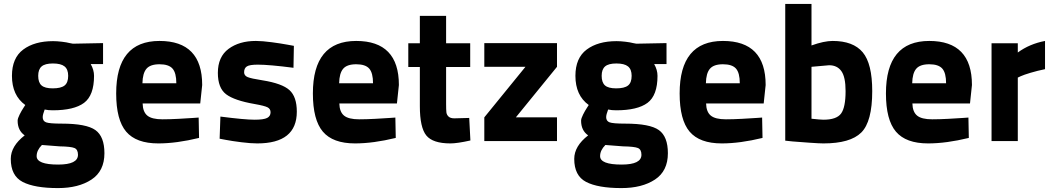

<svg xmlns="http://www.w3.org/2000/svg" viewBox="-20 -720 5374 980"><path d="M276 240Q156 240 95.5 208.5Q35 177 35 91Q35 26 106 -29Q70 -54 70 -104Q70 -115 80 -135Q90 -155 100 -170L109 -184Q41 -233 41 -333Q41 -424 98.5 -467Q156 -510 251 -510Q271 -510 296 -507Q321 -504 336 -500L352 -497L506 -500V-393H443Q460 -363 460 -333Q460 -233 409 -195Q358 -157 249 -157Q226 -157 208 -161Q198 -135 198 -122Q198 -102 215.5 -95.5Q233 -89 295 -89Q421 -89 467 -56Q513 -23 513 62Q513 153 447 196.5Q381 240 276 240ZM284 27 194 20Q167 47 167 77Q167 120 277 120Q378 120 378 70Q378 43 360 35.5Q342 28 284 27ZM249 -269Q291 -269 309.5 -283.5Q328 -298 328 -333Q328 -366 309.5 -381Q291 -396 250 -396Q210 -396 192.5 -381Q175 -366 175 -333Q175 -299 192 -284Q209 -269 249 -269Z M809 -111Q845 -111 891.5 -113.5Q938 -116 966 -118L994 -120L996 -16Q881 12 788 12Q675 12 624 -48Q573 -108 573 -243Q573 -511 794 -511Q1012 -511 1012 -286L1002 -192H708Q709 -149 732 -130Q755 -111 809 -111ZM707 -295H880Q880 -348 860.5 -370Q841 -392 794 -392Q747 -392 727.5 -369Q708 -346 707 -295Z M1480 -486 1478 -374Q1354 -390 1296 -390Q1254 -390 1240 -381Q1226 -372 1226 -351Q1226 -334 1244 -326.5Q1262 -319 1320 -310Q1420 -294 1457.5 -260Q1495 -226 1495 -150Q1495 12 1293 12Q1260 12 1212 6Q1164 0 1133 -6L1101 -12L1105 -125Q1229 -109 1280 -109Q1326 -109 1343.5 -118Q1361 -127 1361 -147Q1361 -164 1346 -172Q1331 -180 1280 -189Q1176 -207 1134 -239Q1092 -271 1092 -348Q1092 -430 1146.5 -470.5Q1201 -511 1286 -511Q1318 -511 1366.5 -504.5Q1415 -498 1447 -492Z M1813 -111Q1849 -111 1895.5 -113.5Q1942 -116 1970 -118L1998 -120L2000 -16Q1885 12 1792 12Q1679 12 1628 -48Q1577 -108 1577 -243Q1577 -511 1798 -511Q2016 -511 2016 -286L2006 -192H1712Q1713 -149 1736 -130Q1759 -111 1813 -111ZM1711 -295H1884Q1884 -348 1864.5 -370Q1845 -392 1798 -392Q1751 -392 1731.5 -369Q1712 -346 1711 -295Z M2380 -378H2257V-189Q2257 -159 2258.5 -146.5Q2260 -134 2269.5 -125Q2279 -116 2299 -116L2375 -118L2381 -3Q2314 12 2279 12Q2189 12 2156 -28.5Q2123 -69 2123 -178V-378H2064V-499H2123V-639H2257V-499H2380Z M2452 -379V-500H2823V-379L2613 -121H2823V0H2452V-121L2662 -379Z M3152 240Q3032 240 2971.5 208.5Q2911 177 2911 91Q2911 26 2982 -29Q2946 -54 2946 -104Q2946 -115 2956 -135Q2966 -155 2976 -170L2985 -184Q2917 -233 2917 -333Q2917 -424 2974.5 -467Q3032 -510 3127 -510Q3147 -510 3172 -507Q3197 -504 3212 -500L3228 -497L3382 -500V-393H3319Q3336 -363 3336 -333Q3336 -233 3285 -195Q3234 -157 3125 -157Q3102 -157 3084 -161Q3074 -135 3074 -122Q3074 -102 3091.5 -95.5Q3109 -89 3171 -89Q3297 -89 3343 -56Q3389 -23 3389 62Q3389 153 3323 196.5Q3257 240 3152 240ZM3160 27 3070 20Q3043 47 3043 77Q3043 120 3153 120Q3254 120 3254 70Q3254 43 3236 35.5Q3218 28 3160 27ZM3125 -269Q3167 -269 3185.5 -283.5Q3204 -298 3204 -333Q3204 -366 3185.5 -381Q3167 -396 3126 -396Q3086 -396 3068.5 -381Q3051 -366 3051 -333Q3051 -299 3068 -284Q3085 -269 3125 -269Z M3685 -111Q3721 -111 3767.5 -113.5Q3814 -116 3842 -118L3870 -120L3872 -16Q3757 12 3664 12Q3551 12 3500 -48Q3449 -108 3449 -243Q3449 -511 3670 -511Q3888 -511 3888 -286L3878 -192H3584Q3585 -149 3608 -130Q3631 -111 3685 -111ZM3583 -295H3756Q3756 -348 3736.5 -370Q3717 -392 3670 -392Q3623 -392 3603.5 -369Q3584 -346 3583 -295Z M4230 -511Q4335 -511 4383.5 -453Q4432 -395 4432 -255Q4432 -99 4376 -43.5Q4320 12 4183 12Q4162 12 4113 8.5Q4064 5 4026 2L3988 -2V-700H4122V-488Q4186 -511 4230 -511ZM4183 -109Q4250 -109 4273 -140.5Q4296 -172 4296 -255Q4296 -327 4274.5 -357Q4253 -387 4212 -387L4122 -379V-114Q4168 -109 4183 -109Z M4738 -111Q4774 -111 4820.5 -113.5Q4867 -116 4895 -118L4923 -120L4925 -16Q4810 12 4717 12Q4604 12 4553 -48Q4502 -108 4502 -243Q4502 -511 4723 -511Q4941 -511 4941 -286L4931 -192H4637Q4638 -149 4661 -130Q4684 -111 4738 -111ZM4636 -295H4809Q4809 -348 4789.5 -370Q4770 -392 4723 -392Q4676 -392 4656.5 -369Q4637 -346 4636 -295Z M5041 0V-499H5175V-452Q5235 -496 5314 -511V-367Q5275 -359 5240 -348.5Q5205 -338 5190 -331L5175 -324V0Z"/></svg>

Font: TitilliumText22L Xb
Style: Bold
Weight: 400
Designer: Campivisivi
Foundry: Campivisivi
Version: 1.000